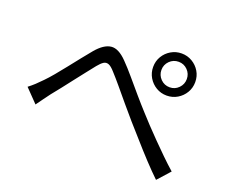

<svg xmlns="http://www.w3.org/2000/svg" viewBox="-114 -890 1229 1046"><g transform="rotate(20 500.0 -366.5)"><path d="M46.8 -255.6Q65.7 -270.1 82.5 -285.6Q99.2 -301.2 118.9 -321.7Q139.2 -342.3 163.6 -371.6Q187.9 -400.9 214.7 -434.6Q241.4 -468.4 267.3 -501Q293.2 -533.7 315.4 -560.1Q359 -611.6 400.6 -616.6Q442.1 -621.5 491.6 -570.7Q521.9 -540 556 -499.6Q590.2 -459.1 625.5 -417.9Q660.8 -376.7 692.5 -342.1Q715 -316.9 744.1 -286Q773.3 -255 806.3 -221.5Q839.4 -187.9 873.9 -154.1Q908.4 -120.3 942.4 -90.3L877.8 -18.3Q840.2 -54.3 798.9 -98.6Q757.6 -142.8 718 -188.1Q678.5 -233.3 643.8 -271.7Q611.4 -308.7 576.8 -350.2Q542.3 -391.6 510.7 -429.3Q479.1 -467 455.7 -492.4Q434.6 -516.5 419.4 -522.2Q404.1 -527.9 390.5 -519.3Q376.9 -510.6 359.6 -489.4Q342.3 -467.5 318.9 -438Q295.6 -408.5 270.6 -376.3Q245.6 -344.1 221.9 -313.6Q198.2 -283 178.9 -259.9Q164 -239.6 147.9 -217.9Q131.8 -196.1 120.3 -179.8ZM700.6 -591.3Q700.6 -561.2 722.1 -539.3Q743.7 -517.5 774.4 -517.5Q805.1 -517.5 826.4 -539.3Q847.7 -561.2 847.7 -591.3Q847.7 -622 826.4 -643.6Q805.1 -665.2 774.4 -665.2Q743.7 -665.2 722.1 -643.6Q700.6 -622 700.6 -591.3ZM652.6 -591.3Q652.6 -625.7 669.1 -653.1Q685.6 -680.6 713.3 -697Q741.1 -713.5 774.4 -713.5Q808.1 -713.5 835.9 -697Q863.7 -680.6 880.1 -653.1Q896.6 -625.7 896.6 -591.3Q896.6 -558 880.1 -530.2Q863.7 -502.5 835.9 -486Q808.1 -469.5 774.4 -469.5Q741.1 -469.5 713.3 -486Q685.6 -502.5 669.1 -530.2Q652.6 -558 652.6 -591.3Z"/></g></svg>

Font: Noto Sans SC Thin
Style: Regular
Weight: 100
Designer: Ryoko NISHIZUKA 西塚涼子 (kana, bopomofo & ideographs); Paul D. Hunt (Latin, Greek & Cyrillic); Sandoll Communications 산돌커뮤니
Foundry: Adobe
Version: Version 2.004-H2;hotconv 1.0.118;makeotfexe 2.5.65603